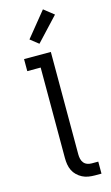

<svg xmlns="http://www.w3.org/2000/svg" viewBox="-145 -1029 624 1080"><g transform="rotate(-15 166.5 -489.0)"><path d="M304 0H266Q247 0 228.5 -3Q210 -6 193.5 -14.5Q177 -23 163.5 -36Q150 -49 142 -65.5Q134 -82 131 -100.5Q128 -119 128 -138V-665H50V-735H206V-138Q206 -125 209 -112Q212 -99 220 -89Q228 -79 240.5 -74.5Q253 -70 266 -70H304ZM156 -796 108 -834 225 -978 283 -932Z"/></g></svg>

Font: Huly
Style: Regular
Weight: 400
Designer: Belleve Invis
Foundry: Belleve Invis
Version: Version 33.2.5; ttfautohint (v1.8.4)